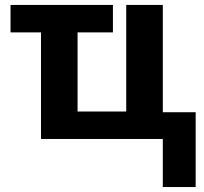

<svg xmlns="http://www.w3.org/2000/svg" viewBox="-20 -566 831 782"><path d="M22.9 -545.9V-434.1H147V0H643.1V195.8H776.9V-108.9H643.1V-545.9H494.1V-111.8H295.9V-434.1H439.9V-545.9Z"/></svg>

Font: Noto Reveo Sans
Style: Bold
Weight: 700
Designer: Monotype Design team
Foundry: Monotype Imaging Inc.
Version: Version 1.04